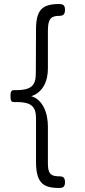

<svg xmlns="http://www.w3.org/2000/svg" viewBox="-20 -778 421 954"><path d="M273 156Q241 156 219 149.5Q197 143 184 127.5Q171 112 165 87.5Q159 63 159 27V-189Q159 -212 154 -227.5Q149 -243 138 -252.5Q127 -262 108.5 -266.5Q90 -271 64 -271H49Q39 -271 35.5 -277.5Q32 -284 32 -300Q32 -311 33.5 -317.5Q35 -324 38.5 -327Q42 -330 48 -330H61Q88 -330 106.5 -334.5Q125 -339 136.5 -348.5Q148 -358 153 -374Q158 -390 158 -413L159 -633Q159 -668 165 -692Q171 -716 184 -730.5Q197 -745 219 -751.5Q241 -758 272 -758Q284 -758 290.5 -755.5Q297 -753 300 -746.5Q303 -740 303 -729Q303 -718 300 -711.5Q297 -705 290.5 -702Q284 -699 272 -699Q251 -699 239.5 -692Q228 -685 223 -669Q218 -653 218 -625V-437Q218 -415 213.5 -393.5Q209 -372 199 -353.5Q189 -335 173 -321Q157 -307 135 -300Q157 -294 173 -278.5Q189 -263 199 -242Q209 -221 213.5 -197Q218 -173 218 -151V37Q218 59 223 72.5Q228 86 239.5 92Q251 98 272 98Q284 98 290.5 100.5Q297 103 300 109.5Q303 116 303 127Q303 138 300 144.5Q297 151 290.5 153.5Q284 156 273 156Z"/></svg>

Font: Fredoka Light Light
Style: Regular
Weight: 300
Version: Version 2.001